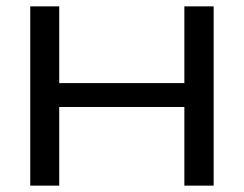

<svg xmlns="http://www.w3.org/2000/svg" viewBox="-20 -583 765 603"><path d="M75 -563H166V0H75ZM559 -563H651V0H559ZM126 -322H602V-247H126Z"/></svg>

Font: Unbounded Light
Style: Regular
Weight: 300
Designer: Luke Prowse, Jean-Baptiste Morizot, Fátima Lázaro, Florian Runge
Foundry: NaN
Version: Version 1.700